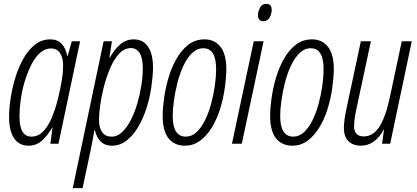

<svg xmlns="http://www.w3.org/2000/svg" viewBox="-20 -745 2162 995"><path d="M128 10Q79 10 53 -28.5Q27 -67 27 -139Q27 -184 35.5 -238.5Q44 -293 60.5 -346Q77 -399 102.5 -443.5Q128 -488 162.5 -514.5Q197 -541 240 -541Q278 -541 299.5 -518Q321 -495 328 -456H331L352 -531H395L283 0H241L252 -83H250Q225 -40 196 -15Q167 10 128 10ZM142 -37Q179 -37 205 -65Q231 -93 249.5 -138Q268 -183 280 -232Q292 -280 299.5 -324.5Q307 -369 307 -407Q307 -447 290.5 -470.5Q274 -494 244 -494Q213 -494 187 -470.5Q161 -447 141.5 -408Q122 -369 108 -322.5Q94 -276 87.5 -229Q81 -182 81 -143Q81 -87 97 -62Q113 -37 142 -37Z M357 230 517 -531H560L547 -446H549Q574 -491 604 -516Q634 -541 673 -541Q721 -541 747 -503.5Q773 -466 773 -393Q772 -346 764 -291.5Q756 -237 739 -184Q722 -131 696 -87Q670 -43 636 -16.5Q602 10 560 10Q523 10 501 -12.5Q479 -35 472 -70H469Q465 -45 460 -18.5Q455 8 450 32L408 230ZM556 -37Q587 -36 612.5 -60Q638 -84 658 -123Q678 -162 691.5 -208.5Q705 -255 712.5 -302.5Q720 -350 720 -390Q720 -445 703.5 -470.5Q687 -496 658 -496Q623 -495 596.5 -466Q570 -437 550.5 -391Q531 -345 518 -294Q505 -243 499 -197.5Q493 -152 493 -125Q493 -83 509.5 -60Q526 -37 556 -37Z M938 10Q884 10 853.5 -28Q823 -66 823 -145Q823 -183 830 -234.5Q837 -286 852.5 -339.5Q868 -393 893.5 -438.5Q919 -484 955 -512.5Q991 -541 1040 -541Q1093 -541 1123 -502Q1153 -463 1153 -385Q1152 -337 1144 -283Q1136 -229 1119.5 -177Q1103 -125 1077 -83Q1051 -41 1016.5 -15.5Q982 10 938 10ZM943 -37Q974 -37 999 -60.5Q1024 -84 1043 -123Q1062 -162 1074.5 -208.5Q1087 -255 1093.5 -301.5Q1100 -348 1100 -386Q1100 -495 1034 -495Q1001 -495 975 -469.5Q949 -444 930 -403Q911 -362 899 -314Q887 -266 881 -221Q875 -176 875 -144Q875 -37 943 -37Z M1345 -635Q1317 -635 1317 -666Q1317 -686 1327.5 -705.5Q1338 -725 1360 -725Q1388 -725 1388 -694Q1388 -672 1376.5 -653.5Q1365 -635 1345 -635ZM1182 0 1295 -531H1346L1233 0Z M1495 10Q1441 10 1410.5 -28Q1380 -66 1380 -145Q1380 -183 1387 -234.5Q1394 -286 1409.5 -339.5Q1425 -393 1450.5 -438.5Q1476 -484 1512 -512.5Q1548 -541 1597 -541Q1650 -541 1680 -502Q1710 -463 1710 -385Q1709 -337 1701 -283Q1693 -229 1676.5 -177Q1660 -125 1634 -83Q1608 -41 1573.5 -15.5Q1539 10 1495 10ZM1500 -37Q1531 -37 1556 -60.5Q1581 -84 1600 -123Q1619 -162 1631.5 -208.5Q1644 -255 1650.5 -301.5Q1657 -348 1657 -386Q1657 -495 1591 -495Q1558 -495 1532 -469.5Q1506 -444 1487 -403Q1468 -362 1456 -314Q1444 -266 1438 -221Q1432 -176 1432 -144Q1432 -37 1500 -37Z M1851 10Q1809 10 1785.5 -13.5Q1762 -37 1762 -83Q1762 -103 1766.5 -133Q1771 -163 1777 -189L1850 -531H1902L1829 -190Q1823 -164 1819 -139Q1815 -114 1815 -92Q1815 -38 1865 -38Q1915 -38 1947.5 -90.5Q1980 -143 2001 -244L2062 -531H2114L2002 0H1960L1970 -73H1968Q1948 -34 1917.5 -12Q1887 10 1851 10Z"/></svg>

Font: Noto Sans ExtraCondensed Light
Style: Italic
Weight: 300
Width: 2
Italic angle: -12°
Designer: Monotype Design Team
Foundry: Monotype Imaging Inc.
Version: Version 2.013; ttfautohint (v1.8.4.7-5d5b)